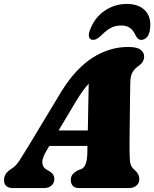

<svg xmlns="http://www.w3.org/2000/svg" viewBox="-44 -955 783 975"><path d="M193.5 -192Q169 -152 171 -128Q173 -104 193 -93.5L208.5 -84.5Q221.5 -76 226.8 -66.5Q232 -57 232 -47.5Q232 -25.5 217.5 -12.8Q203 0 179.5 0H22.5Q-23.5 0 -23.5 -40Q-23.5 -57 -15.2 -71Q-7 -85 21 -102.5Q37.5 -113 57 -143.2Q76.5 -173.5 98 -209L268 -491Q339 -605.5 424.8 -661Q510.5 -716.5 607 -716.5Q652 -716.5 670 -702.5Q688 -688.5 688 -668Q688 -642 665.5 -624.5Q643.5 -610.5 630.5 -590.8Q617.5 -571 617.5 -531.5Q617 -505 616.5 -466.5Q616 -428 615.5 -385Q615 -342 614.5 -301Q614 -260 613.8 -228Q613.5 -196 614 -181Q614.5 -156.5 615.5 -140.5Q616.5 -124.5 622.5 -112.5Q628.5 -100.5 644 -87.5Q663.5 -70 663.5 -46Q663.5 -26 649.2 -13Q635 0 609.5 0H359.5Q334 0 324.8 -12.2Q315.5 -24.5 315.5 -41Q315.5 -59 325.8 -70.8Q336 -82.5 356 -92L367 -95.5Q384.5 -103 391.8 -124.5Q399 -146 399.5 -178.5Q399.5 -192.5 400 -214H206.5ZM345 -445.5 253.5 -292.5H402Q403 -348.5 404.2 -411.8Q405.5 -475 406.5 -530Q393.5 -516 378.2 -495.5Q363 -475 345 -445.5ZM570.5 -825.5Q541.5 -825.5 518.5 -813Q495.5 -800.5 471.5 -776.5Q447 -752.5 430 -752.5Q413.5 -752.5 408.8 -765.2Q404 -778 411.5 -799Q434 -863 485.5 -899Q537 -935 600 -935Q663 -935 695.2 -899Q727.5 -863 716.5 -799Q713 -778 701 -765.2Q689 -752.5 672.5 -752.5Q655.5 -752.5 644 -776.5Q633 -801 616 -813.2Q599 -825.5 570.5 -825.5Z"/></svg>

Font: Fraunces 9pt S050 Black
Style: Italic
Weight: 900
Italic angle: -16°
Version: Version 1.000; ttfautohint (v1.8.3)